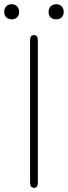

<svg xmlns="http://www.w3.org/2000/svg" viewBox="-33 -893 323 913"><path d="M129 0Q110 0 110 -24V-702Q110 -726 129 -726Q147 -726 147 -702V-24Q147 0 129 0ZM22.5 -801Q7 -801 -3 -810.5Q-13 -820 -13 -836.5Q-13 -853 -3 -863Q7 -873 22.5 -873Q38 -873 48 -863Q58 -853 58 -836.5Q58 -820 48 -810.5Q38 -801 22.5 -801ZM234 -801Q218 -801 208 -810.5Q198 -820 198 -836.5Q198 -853 208.5 -863Q219 -873 234.5 -873Q250 -873 260 -863Q270 -853 270 -836.5Q270 -820 260 -810.5Q250 -801 234 -801Z"/></svg>

Font: Resource Han Rounded JP ExtraLight
Style: Regular
Weight: 250
Designer: Cyano Hao (round all glyphs); Ryoko NISHIZUKA 西塚涼子 (kana, bopomofo & ideographs); Paul D. Hunt (Latin, Greek & Cyrillic)
Foundry: Cyano Hao
Version: 0.990